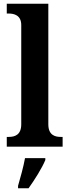

<svg xmlns="http://www.w3.org/2000/svg" viewBox="-20 -780 369 1021"><path d="M16 0H313V-52H302C272 -52 237 -62 237 -119V-760H16V-708H27C53 -708 93 -700 93 -647V-119C93 -62 58 -52 27 -52H16ZM76 208V221H132C163 178 204 113 221 71V61H113C105 106 88 167 76 208Z"/></svg>

Font: Noto Serif Tamil SemiCondensed
Style: Bold
Weight: 700
Width: 4
Designer: Indian Type Foundry, Tom Grace, and the Monotype Design Team
Foundry: Monotype Imaging Inc.
Version: Version 2.004